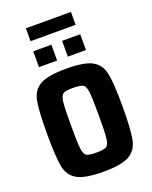

<svg xmlns="http://www.w3.org/2000/svg" viewBox="-184 -1126 977 1233"><g transform="rotate(-20 304.0 -510.0)"><path d="M46 -344Q46 -501 59 -568.5Q72 -636 125.5 -666Q179 -696 304 -696Q429 -696 482 -666Q535 -636 548.5 -568.5Q562 -501 562 -344Q562 -187 548.5 -120Q535 -53 482 -22.5Q429 8 304 8Q179 8 125.5 -22.5Q72 -53 59 -120Q46 -187 46 -344ZM399 -344Q399 -461 394 -502.5Q389 -544 371.5 -554.5Q354 -565 304 -565Q253 -565 236 -554.5Q219 -544 214 -503Q209 -462 209 -344Q209 -226 214 -185Q219 -144 236 -133.5Q253 -123 304 -123Q354 -123 371.5 -133.5Q389 -144 394 -185.5Q399 -227 399 -344ZM144 -765V-873H268V-765ZM341 -765V-873H465V-765ZM150 -940V-1028H458V-940Z"/></g></svg>

Font: Saira Semi Condensed
Style: Bold
Weight: 700
Width: 4
Designer: Hector Gatti with collaboration of the Omnibus-Type team
Foundry: Omnibus-Type
Version: Version 1.001; ttfautohint (v1.8)